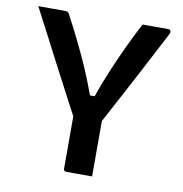

<svg xmlns="http://www.w3.org/2000/svg" viewBox="-79 -774 808 849"><g transform="rotate(10 325.0 -350.0)"><path d="M390 0Q370 0 350.5 0Q331 0 311.5 0Q292 0 273 0Q270 0 267.5 -1.5Q265 -3 263.5 -5Q262 -7 262 -11Q262 -83 262 -158.5Q262 -234 262 -306H390Q390 -274 390 -238.5Q390 -203 390 -168Q390 -133 390 -100Q390 -75 390 -50Q390 -25 390 0ZM25 -700Q56 -700 86 -700Q116 -700 144 -700Q151 -700 155 -698.5Q159 -697 162.5 -692.5Q166 -688 169 -680Q193 -635 214.5 -591.5Q236 -548 256 -504.5Q276 -461 294.5 -414.5Q313 -368 330 -317L295 -351H365L328 -317Q346 -371 364 -417.5Q382 -464 401.5 -508.5Q421 -553 443 -599.5Q465 -646 493 -700Q523 -700 552 -700Q581 -700 607 -700Q616 -700 619 -694.5Q622 -689 617 -678Q595 -636 571.5 -591Q548 -546 524 -500Q500 -454 475 -407.5Q450 -361 425.5 -315Q401 -269 378 -226Q341 -226 319.5 -226.5Q298 -227 287.5 -227.5Q277 -228 273.5 -230.5Q270 -233 268 -237Q259 -252 239.5 -289.5Q220 -327 193.5 -377Q167 -427 137.5 -484Q108 -541 79 -597Q50 -653 25 -700Z"/></g></svg>

Font: Recursive SemiBold
Style: Regular
Weight: 600
Version: Version 1.085